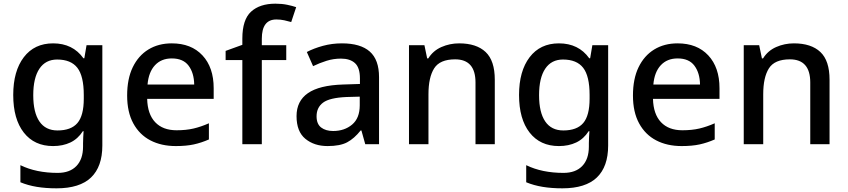

<svg xmlns="http://www.w3.org/2000/svg" viewBox="-20 -785 4615 1045"><path d="M269 -549Q376 -549 434 -468H439L451 -539H537V7Q537 122 475.5 181Q414 240 288 240Q229 240 180.5 232Q132 224 91 207V114Q177 156 294 156Q360 156 396 118.5Q432 81 432 13V-5Q432 -18 433 -39Q434 -60 435 -71H431Q404 -29 363 -9.5Q322 10 269 10Q167 10 109.5 -63.5Q52 -137 52 -268Q52 -398 109.5 -473.5Q167 -549 269 -549ZM291 -461Q228 -461 194.5 -411Q161 -361 161 -267Q161 -173 194.5 -124Q228 -75 293 -75Q367 -75 401.5 -115.5Q436 -156 436 -248V-268Q436 -371 401 -416Q366 -461 291 -461Z M915 -549Q1021 -549 1082 -483.5Q1143 -418 1143 -305V-247H781Q783 -164 824.5 -120Q866 -76 941 -76Q993 -76 1033.5 -85.5Q1074 -95 1117 -114V-26Q1076 -8 1035 1Q994 10 937 10Q858 10 798.5 -21Q739 -52 705.5 -113.5Q672 -175 672 -265Q672 -356 702.5 -419Q733 -482 787.5 -515.5Q842 -549 915 -549ZM915 -467Q858 -467 823.5 -430Q789 -393 783 -325H1037Q1036 -388 1006.5 -427.5Q977 -467 915 -467Z M1538 -458H1405V0H1299V-458H1208V-508L1299 -541V-575Q1299 -678 1346.5 -721.5Q1394 -765 1479 -765Q1514 -765 1543 -759Q1572 -753 1592 -746L1565 -665Q1548 -670 1527.5 -674.5Q1507 -679 1484 -679Q1405 -679 1405 -574V-539H1538Z M1841 -549Q1942 -549 1992.5 -504.5Q2043 -460 2043 -365V0H1968L1947 -75H1943Q1908 -31 1869.5 -10.5Q1831 10 1763 10Q1690 10 1642 -29.5Q1594 -69 1594 -153Q1594 -235 1656 -278Q1718 -321 1847 -325L1939 -328V-358Q1939 -417 1912 -441.5Q1885 -466 1836 -466Q1795 -466 1757 -454Q1719 -442 1684 -425L1650 -502Q1688 -522 1737.5 -535.5Q1787 -549 1841 -549ZM1866 -257Q1774 -253 1738.5 -226.5Q1703 -200 1703 -152Q1703 -110 1728 -91Q1753 -72 1793 -72Q1855 -72 1896.5 -107Q1938 -142 1938 -212V-259Z M2479 -549Q2573 -549 2623 -502Q2673 -455 2673 -351V0H2568V-336Q2568 -462 2457 -462Q2374 -462 2343 -413Q2312 -364 2312 -272V0H2206V-539H2290L2305 -467H2311Q2337 -509 2382.5 -529Q2428 -549 2479 -549Z M3022 -549Q3129 -549 3187 -468H3192L3204 -539H3290V7Q3290 122 3228.5 181Q3167 240 3041 240Q2982 240 2933.5 232Q2885 224 2844 207V114Q2930 156 3047 156Q3113 156 3149 118.5Q3185 81 3185 13V-5Q3185 -18 3186 -39Q3187 -60 3188 -71H3184Q3157 -29 3116 -9.5Q3075 10 3022 10Q2920 10 2862.5 -63.5Q2805 -137 2805 -268Q2805 -398 2862.5 -473.5Q2920 -549 3022 -549ZM3044 -461Q2981 -461 2947.5 -411Q2914 -361 2914 -267Q2914 -173 2947.5 -124Q2981 -75 3046 -75Q3120 -75 3154.5 -115.5Q3189 -156 3189 -248V-268Q3189 -371 3154 -416Q3119 -461 3044 -461Z M3668 -549Q3774 -549 3835 -483.5Q3896 -418 3896 -305V-247H3534Q3536 -164 3577.5 -120Q3619 -76 3694 -76Q3746 -76 3786.5 -85.5Q3827 -95 3870 -114V-26Q3829 -8 3788 1Q3747 10 3690 10Q3611 10 3551.5 -21Q3492 -52 3458.5 -113.5Q3425 -175 3425 -265Q3425 -356 3455.5 -419Q3486 -482 3540.5 -515.5Q3595 -549 3668 -549ZM3668 -467Q3611 -467 3576.5 -430Q3542 -393 3536 -325H3790Q3789 -388 3759.5 -427.5Q3730 -467 3668 -467Z M4301 -549Q4395 -549 4445 -502Q4495 -455 4495 -351V0H4390V-336Q4390 -462 4279 -462Q4196 -462 4165 -413Q4134 -364 4134 -272V0H4028V-539H4112L4127 -467H4133Q4159 -509 4204.5 -529Q4250 -549 4301 -549Z"/></svg>

Font: Noto Sans Gurmukhi UI Medium
Style: Regular
Weight: 500
Designer: Jelle Bosma - Monotype Design Team
Foundry: Monotype Imaging Inc.
Version: Version 2.004; ttfautohint (v1.8.4.7-5d5b)